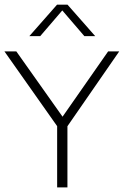

<svg xmlns="http://www.w3.org/2000/svg" viewBox="-28 -820 542 840"><path d="M222 0V-287.5L233 -252.5L-8.5 -595H43.5L254.5 -297H237L445 -595H493.5L256.5 -252.5L267 -287.5V0ZM100.5 -662 221.5 -799.5H267.5L388.5 -662H341L237.5 -782.5H251.5L148 -662Z"/></svg>

Font: Encode Sans SC Condensed Thin ExtraLight
Style: Regular
Weight: 250
Version: Version 3.002